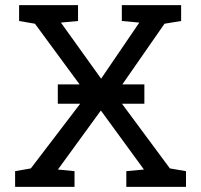

<svg xmlns="http://www.w3.org/2000/svg" viewBox="-20 -731 787 751"><path d="M39.1 0V-61.5L100.6 -72.3L320.8 -360.8L116.7 -638.2L54.7 -648.9V-710.9H285.2V-648.9L218.3 -642.6L375.5 -423.3L524.9 -642.6L456.5 -648.9V-710.9H688.5V-648.9L623.5 -638.2L430.7 -360.8L644.5 -72.3L707.5 -61.5V0H474.1V-61.5L543 -67.9L374.5 -298.8L206.5 -67.9L271.5 -61.5V0ZM206.1 -325.2V-400.9H544.7V-325.2Z"/></svg>

Font: Roboto Slab LO
Style: Regular
Weight: 400
Designer: Google
Version: Version 2.000